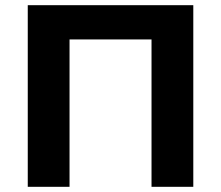

<svg xmlns="http://www.w3.org/2000/svg" viewBox="-20 -720 852 740"><path d="M725 -700V0H564V-568H248V0H87V-700Z"/></svg>

Font: CMG Sans
Style: Bold
Weight: 700
Designer: Julieta Ulanovsky
Foundry: Julieta Ulanovsky
Version: Version 7.200